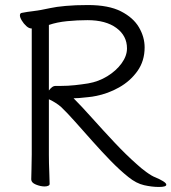

<svg xmlns="http://www.w3.org/2000/svg" viewBox="-20 -729 680 762"><path d="M106 -616H105Q95 -616 84.5 -625.5Q74 -635 66.5 -647.5Q59 -660 59 -668Q59 -677 67 -678Q87 -682 113 -685Q139 -688 180 -697Q202 -702 240.5 -705.5Q279 -709 329 -709Q411 -709 460 -684Q509 -659 531.5 -620.5Q554 -582 554 -541Q554 -487 525.5 -447Q497 -407 452.5 -382Q408 -357 360 -348Q347 -345 330 -343.5Q313 -342 295 -340Q290 -340 284 -339.5Q278 -339 272 -339Q303 -308 345.5 -260.5Q388 -213 434 -164Q480 -115 522 -78Q539 -62 561 -46Q583 -30 597 -25Q614 -18 627 -10Q640 -2 640 4Q640 13 611 13Q583 13 552 6Q521 -1 490 -26Q456 -53 419.5 -90.5Q383 -128 347 -168.5Q311 -209 279 -245Q247 -281 223 -304Q213 -313 198.5 -322Q184 -331 174 -335V-115Q174 -81 175.5 -48.5Q177 -16 177 1Q177 6 171 8.5Q165 11 157 11Q141 11 122.5 3.5Q104 -4 104 -17Q104 -29 105 -58Q106 -87 106 -116ZM221 -388Q250 -388 277.5 -391Q305 -394 330 -398Q371 -405 406 -426.5Q441 -448 462.5 -477.5Q484 -507 484 -537Q484 -587 442 -618Q400 -649 327 -649Q287 -649 246.5 -645Q206 -641 174 -630V-370Q180 -378 186.5 -383Q193 -388 201 -388Z"/></svg>

Font: Klee One SemiBold
Style: Regular
Weight: 600
Designer: Fontworks Inc.
Foundry: Fontworks Inc.
Version: Version 1.00;January 12, 2022;FontCreator 13.0.0.2683 64-bit